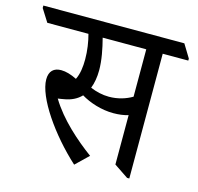

<svg xmlns="http://www.w3.org/2000/svg" viewBox="-134 -723 860 834"><g transform="rotate(15 296.0 -306.5)"><path d="M269 10 326 -45C258 -95 175 -167 126 -249C136 -250 144 -252 151 -253C184 -258 210 -271 229 -291C267 -268 321 -250 375 -250C400 -250 422 -253 442 -259V-37L506 6H516V-555H631V-564L595 -623H-39V-612L-3 -555H182C191 -522 197 -483 197 -444C197 -410 193 -378 180 -352C154 -365 130 -372 109 -372C76 -372 56 -354 56 -317C56 -236 156 -93 269 10ZM268 -414C268 -459 258 -509 246 -555H442V-342C413 -325 378 -314 338 -314C309 -314 280 -321 254 -332C263 -355 268 -383 268 -414Z"/></g></svg>

Font: Noto Serif Devanagari SemiCondensed
Style: Regular
Weight: 400
Width: 4
Designer: Universal Thirst, Indian Type Foundry and the Monotype Design Team
Foundry: Monotype Imaging Inc.
Version: Version 2.004